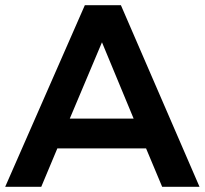

<svg xmlns="http://www.w3.org/2000/svg" viewBox="-21 -720 789 740"><path d="M604 0H748L445 -700H306L-1 0H138L200 -148H542ZM248 -263 372 -557 494 -263Z"/></svg>

Font: Argentum Sans Medium
Style: Regular
Weight: 500
Designer: Julieta Ulanovsky
Foundry: Julieta Ulanovsky
Version: Version 5.001;January 29, 2019;FontCreator 11.5.0.2425 64-bi